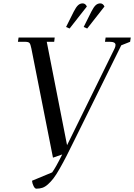

<svg xmlns="http://www.w3.org/2000/svg" viewBox="-20 -926 800 1145"><path d="M86.9 -676.8 90.8 -702.1H306.2L303.2 -676.8H258.8L379.9 -60.1L663.1 -636.2Q668.9 -647.9 668.9 -658.2Q668.9 -676.8 633.8 -676.8H606L609.9 -702.1H759.8L755.9 -676.8L703.1 -655.8L428.2 -99.1Q396.5 -34.7 376.7 4.2Q356.9 43 335.4 80.6Q314 118.2 298.8 137.7Q283.7 157.2 266.4 172.9Q249 188.5 232.9 193.8Q216.8 199.2 196.8 199.2Q188 199.2 180.2 183.6Q172.4 168 170.9 151.9L291 102.1Q312 73.7 351.1 -4.9L295.9 14.2L167 -637.2Q162.1 -662.1 156 -669.4Q149.9 -676.8 127.9 -676.8ZM374 -765.1 419.9 -856.9Q433.6 -883.8 445.6 -894.8Q457.5 -905.8 473.1 -905.8Q489.3 -905.8 498 -887.2L395 -755.9ZM479 -765.1 524.9 -856.9Q538.6 -883.8 550.5 -894.8Q562.5 -905.8 578.1 -905.8Q594.2 -905.8 603 -887.2L500 -755.9Z"/></svg>

Font: Dihjauti S
Style: Bold Italic
Weight: 700
Italic angle: -9°
Designer: T. Christopher White
Version: Version 3.0.0